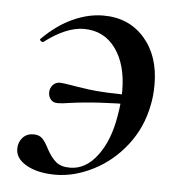

<svg xmlns="http://www.w3.org/2000/svg" viewBox="-39 -436 452 486"><g transform="rotate(5 187.0 -193.0)"><path d="M17 -44Q17 -61 27.5 -72.5Q38 -84 55 -84Q70 -84 78 -75.5Q86 -67 95 -49Q106 -29 118.5 -18.5Q131 -8 154 -8Q194 -8 223.5 -47.5Q253 -87 263 -150Q269 -183 269 -213Q269 -280 239.5 -320.5Q210 -361 159 -361Q114 -361 59 -319H57Q54 -319 51.5 -322Q49 -325 52 -327Q88 -363 127.5 -381Q167 -399 205 -399Q270 -399 309.5 -354Q349 -309 349 -236Q349 -207 344 -184Q333 -126 298 -81Q263 -36 214.5 -11.5Q166 13 119 13Q74 13 45.5 -3Q17 -19 17 -44ZM85 -193Q85 -204 92 -212Q99 -220 111 -220Q117 -220 141 -216Q145 -215 183.5 -209.5Q222 -204 306 -204V-181Q208 -181 138 -171Q120 -168 109 -168Q97 -168 91 -175.5Q85 -183 85 -193Z"/></g></svg>

Font: Cormorant Infant SemiBold
Style: Italic
Weight: 600
Italic angle: -10°
Designer: Christian Thalmann (Catharsis Fonts)
Foundry: Catharsis Fonts
Version: Version 4.000